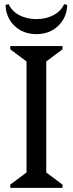

<svg xmlns="http://www.w3.org/2000/svg" viewBox="-20 -914 354 934"><path d="M30 0V-16L109 -75V-615L30 -674V-690H284V-674L205 -615V-75L284 -16V0ZM157 -748Q93 -748 51 -788Q9 -828 7 -890L22 -894Q37 -860 73.5 -840.5Q110 -821 157 -821Q204 -821 240.5 -840.5Q277 -860 292 -894L307 -890Q305 -828 263 -788Q221 -748 157 -748Z"/></svg>

Font: Platypi Light
Style: Regular
Weight: 300
Designer: David Sargent
Foundry: Bolt Cutter Type
Version: Version 1.200